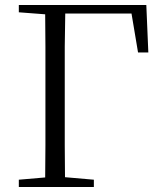

<svg xmlns="http://www.w3.org/2000/svg" viewBox="-20 -745 647 765"><path d="M55 0V-29L160 -38Q161 -103 161 -167Q161 -250 161 -333V-390Q161 -475 161 -559Q161 -624 160 -688L55 -696V-725H563L571 -536H530L504 -691H240Q239 -625 238 -559Q238 -475 238 -390V-333Q238 -250 238 -167Q239 -103 239 -39L354 -29V0Z"/></svg>

Font: Early Summer Mincho Light
Style: Regular
Weight: 300
Designer: GuiWonder
Version: Version 1.002